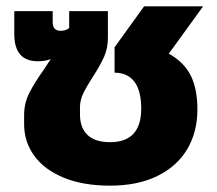

<svg xmlns="http://www.w3.org/2000/svg" viewBox="-20 -570 685 605"><path d="M56 -179V-207Q56 -245 72.5 -277.5Q89 -310 117 -349L140 -384Q123 -377 99 -377Q25 -377 25 -463V-535H146V-500Q146 -473 171 -473Q189 -473 198 -482V-535H320V-451Q320 -418 308 -391Q296 -364 272 -327Q252 -296 242 -275Q232 -254 232 -231V-210Q232 -167 256 -144.5Q280 -122 327 -122Q425 -122 425 -228Q425 -284 403.5 -312.5Q382 -341 341 -341V-421L434 -550H620L512 -401Q560 -374 581 -332Q602 -290 602 -225Q602 -154 570 -100Q538 -46 476 -15.5Q414 15 327 15Q242 15 181 -10Q120 -35 88 -79Q56 -123 56 -179Z"/></svg>

Font: Prompt
Style: Bold
Weight: 700
Designer: Katatrad Team
Foundry: CadsonDemak
Version: Version 1.000